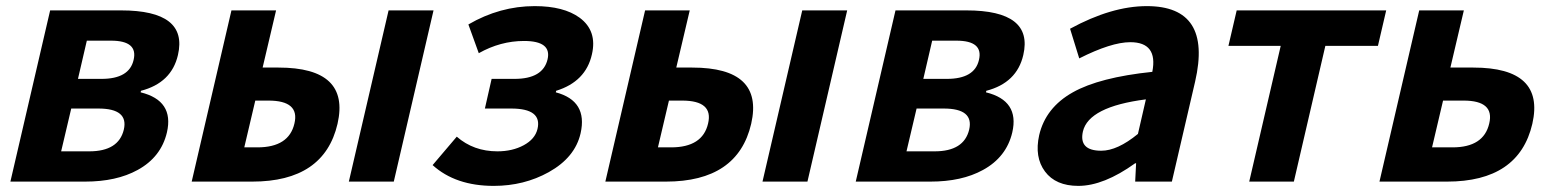

<svg xmlns="http://www.w3.org/2000/svg" viewBox="-20 -594 5096 628"><path d="M144 -560H376Q596 -560 562 -414Q541 -323 441 -297L440 -292Q550 -265 526 -161Q507 -80 430 -38Q361 0 258 0H14ZM312 -336Q403 -336 417 -398Q432 -461 343 -461H264L235 -336ZM272 -99Q368 -99 385 -170Q401 -239 302 -239H213L180 -99Z M737 -560H883L839 -373H891Q1126 -373 1084 -189Q1040 0 805 0H607ZM822 -112Q925 -112 943 -190Q961 -265 858 -265H815L779 -112ZM1251 -560H1398L1268 0H1121Z M1395 -54 1474 -147Q1529 -99 1607 -99Q1656 -99 1693 -119Q1730 -139 1738 -172Q1754 -239 1652 -239H1566L1588 -336H1663Q1756 -336 1771 -400Q1785 -460 1694 -460Q1617 -460 1546 -420L1512 -514Q1615 -574 1729 -574Q1824 -574 1876 -536Q1934 -493 1916 -416Q1896 -327 1799 -297L1798 -292Q1903 -264 1879 -158Q1861 -79 1775 -31Q1694 14 1595 14Q1470 14 1395 -54Z M2090 -560H2236L2192 -373H2244Q2479 -373 2437 -189Q2393 0 2158 0H1960ZM2175 -112Q2278 -112 2296 -190Q2314 -265 2211 -265H2168L2132 -112ZM2604 -560H2751L2621 0H2474Z M2909 -560H3141Q3361 -560 3327 -414Q3306 -323 3206 -297L3205 -292Q3315 -265 3291 -161Q3272 -80 3195 -38Q3126 0 3023 0H2779ZM3077 -336Q3168 -336 3182 -398Q3197 -461 3108 -461H3029L3000 -336ZM3037 -99Q3133 -99 3150 -170Q3166 -239 3067 -239H2978L2945 -99Z M3398 -33Q3363 -80 3379 -152Q3400 -242 3489 -292Q3576 -341 3749 -359Q3768 -456 3677 -456Q3615 -456 3510 -403L3480 -500Q3616 -574 3731 -574Q3946 -574 3889 -327L3813 0H3693L3696 -60H3693Q3590 14 3507 14Q3433 14 3398 -33ZM3702 -156 3728 -269Q3541 -245 3522 -164Q3508 -101 3582 -101Q3635 -101 3702 -156Z M4169 -444H3998L4025 -560H4514L4487 -444H4315L4212 0H4066Z M4622 -560H4768L4724 -373H4799Q5034 -373 4992 -189Q4948 0 4713 0H4492ZM4731 -112Q4833 -112 4851 -190Q4869 -265 4767 -265H4700L4664 -112Z"/></svg>

Font: KaiGen Gothic CN Bold
Style: Bold
Weight: 700
Designer: Ryoko NISHIZUKA  (kana & ideographs); Paul D. Hunt (Latin, Greek & Cyrillic); Wenlong ZHANG  (bopomofo); Sandoll Communi
Foundry: Adobe Systems Incorporated
Version: Version 1.002.20150501